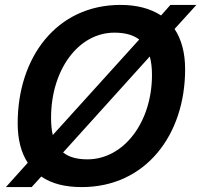

<svg xmlns="http://www.w3.org/2000/svg" viewBox="-20 -746 820 782"><path d="M4 16H109L148 -27C190 2 245 16 313 16C573 16 734 -196 734 -464C734 -531 719 -586 691 -628L780 -726H674L636 -683C593 -711 538 -726 471 -726C210 -726 52 -512 52 -244C52 -178 66 -124 93 -83ZM188 -267C188 -460 298 -613 446 -613C489 -613 522 -604 547 -585L195 -196C190 -216 188 -240 188 -267ZM336 -97C293 -97 261 -106 237 -125L590 -516C596 -495 599 -470 599 -441C599 -248 484 -97 336 -97Z"/></svg>

Font: Geist SemiBold
Style: Italic
Weight: 600
Italic angle: -12°
Designer: Basement.studio, Andrés Briganti, Mateo Zaragoza
Foundry: Basement.studio, Vercel, Andrés Briganti, Guido Ferreyra, Mateo Zaragoza
Version: Version 1.500